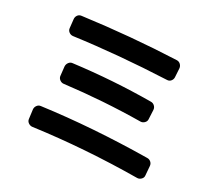

<svg xmlns="http://www.w3.org/2000/svg" viewBox="-131 -925 1261 1136"><g transform="rotate(20 500.0 -357.0)"><path d="M148.4 -35.2Q134.8 -36.1 124 -46.9Q113.3 -57.6 114.3 -72.3L117.2 -133.8Q118.2 -147.5 128.9 -158.2Q139.6 -168.9 154.3 -168Q485.4 -154.3 850.6 -94.7Q865.2 -92.8 874.5 -81.1Q883.8 -69.3 881.8 -53.7L876 7.8Q875 21.5 862.3 30.3Q849.6 39.1 835.9 37.1Q487.3 -21.5 148.4 -35.2ZM244.1 -470.7Q504.9 -458 756.8 -415Q771.5 -413.1 780.8 -400.9Q790 -388.7 788.1 -374L780.3 -311.5Q778.3 -297.9 766.1 -289.6Q753.9 -281.2 740.2 -283.2Q492.2 -324.2 235.4 -337.9Q221.7 -338.9 211.4 -350.1Q201.2 -361.3 202.1 -375L206.1 -436.5Q208 -451.2 218.8 -461.4Q229.5 -471.7 244.1 -470.7ZM841.8 -598.6Q839.8 -585 829.1 -575.7Q818.4 -566.4 803.7 -568.4Q482.4 -610.4 191.4 -622.1Q176.8 -623 166.5 -633.8Q156.2 -644.5 157.2 -659.2L161.1 -717.8Q162.1 -732.4 172.4 -742.7Q182.6 -752.9 198.2 -752Q515.6 -738.3 817.4 -698.2Q832 -696.3 840.8 -684.6Q849.6 -672.9 848.6 -658.2Z"/></g></svg>

Font: Rounded-L Mgen+ 1m bold
Style: Bold
Weight: 700
Designer: [Source Han Sans]
Ryoko NISHIZUKA  (kana & ideographs); Paul D. Hunt (Latin, Greek & Cyrillic); Wenlong ZHANG  (bopomofo
Version: Version 1.059.20150602